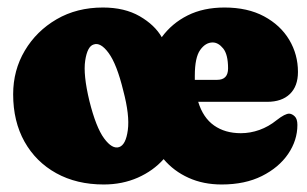

<svg xmlns="http://www.w3.org/2000/svg" viewBox="-20 -478 818 511"><path d="M254 -458Q311.5 -458 351.8 -434.8Q392 -411.5 410.5 -379Q437.5 -416 479.5 -437Q521.5 -458 577.5 -458Q639 -458 682.8 -434.5Q726.5 -411 749.8 -372Q773 -333 773 -286.5Q773 -248.5 751.5 -227.8Q730 -207 691 -207H507.5Q520.5 -164.5 549.8 -144Q579 -123.5 621 -123.5Q646 -123.5 670.5 -132.2Q695 -141 716 -158Q739 -176 750 -175.5Q757.5 -175 764.5 -168.2Q771.5 -161.5 771.5 -145.5Q771.5 -104.5 746.8 -68.2Q722 -32 677 -9.5Q632 13 570 13Q521 13 481.8 -4.8Q442.5 -22.5 415.5 -54.5Q388 -23.5 346.8 -5.2Q305.5 13 256 13Q184 13 129.8 -17Q75.5 -47 45.2 -101Q15 -155 15 -227Q15 -291 46 -343.2Q77 -395.5 130.8 -426.8Q184.5 -458 254 -458ZM498.5 -276.5Q498.5 -271 498.5 -265.5H558Q587 -265.5 587 -296Q587 -333 574 -349Q561 -365 546 -365Q527 -365 512.8 -345Q498.5 -325 498.5 -276.5ZM297 -86.5Q315 -92.5 320.2 -131.8Q325.5 -171 308 -237Q291 -307 269.2 -336.8Q247.5 -366.5 229 -359.5Q212.5 -354.5 206.8 -317Q201 -279.5 218 -209Q235.5 -139 257 -109.8Q278.5 -80.5 297 -86.5Z"/></svg>

Font: Fraunces 144pt SuperSoft Black
Style: Regular
Weight: 900
Version: Version 1.000;[b76b70a41]